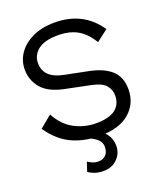

<svg xmlns="http://www.w3.org/2000/svg" viewBox="-166 -821 965 1142"><g transform="rotate(-20 317.0 -250.0)"><path d="M317 -715Q497 -715 594 -573L521 -517Q481 -582 431 -609.5Q381 -637 309 -637Q224 -637 183 -604Q142 -571 142 -521Q142 -476 171 -446Q200 -416 264 -403L413 -373Q502 -355 548.5 -312Q595 -269 595 -193Q595 -102 529.5 -45.5Q464 11 342 11Q244 11 166 -25Q88 -61 29 -147L105 -210Q145 -136 208.5 -101.5Q272 -67 346 -67Q428 -67 468 -97.5Q508 -128 508 -185Q508 -221 484.5 -249Q461 -277 398 -290L237 -323Q140 -343 97.5 -394Q55 -445 55 -512Q55 -568 87 -614Q119 -660 177.5 -687.5Q236 -715 317 -715ZM261 -4 303 -29Q362 -10 387 22.5Q412 55 412 99Q412 147 378 181Q344 215 291 215Q260 215 236.5 207Q213 199 196 186L215 128Q229 137 244.5 144Q260 151 282 151Q310 151 328 133Q346 115 346 81Q346 55 327 36Q308 17 261 -4Z"/></g></svg>

Font: Prodigy Sans
Style: Regular
Weight: 400
Designer: Wei Huang
Foundry: Wei Huang
Version: Version 1.003; ttfautohint (v1.8.3)